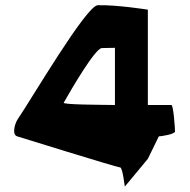

<svg xmlns="http://www.w3.org/2000/svg" viewBox="-20 -728 728 735"><path d="M46 -206C46 -206 429 -87 440 -87C450 -87 458 -6 458 -14L546 -120L588 -206C596 -206 650 -214 650 -225C650 -236 644 -326 636 -326H546V-691C546 -691 427 -710 354 -708C310 -706 100 -348 48 -272C36 -254 25 -212 46 -206ZM224 -335C254 -388 345 -544 370 -544C383 -544 420 -545 420 -545V-326C364 -327 219 -327 224 -335Z"/></svg>

Font: Ampere
Style: Regular
Weight: 400
Version: Version 1